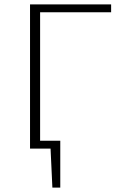

<svg xmlns="http://www.w3.org/2000/svg" viewBox="-20 -678 550 876"><path d="M147 0V-36H255L234 0ZM219 178 209 -36H255V178ZM117 0V-658H163V0ZM138 -622V-658H487V-622Z"/></svg>

Font: Ysabeau Office ExtraLight
Style: Regular
Weight: 250
Designer: Christian Thalmann (Catharsis Fonts)
Version: Version 2.001;gftools[0.9.30]; featfreeze: tnum,lnum,ss02